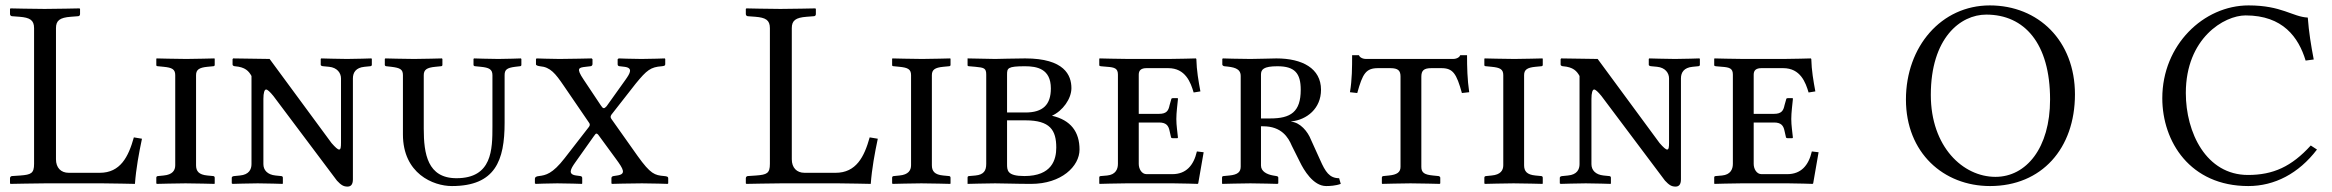

<svg xmlns="http://www.w3.org/2000/svg" viewBox="-20 -678 8623 710"><path d="M349 -39H234C205 -39 187 -58 187 -89V-574C187 -602 201 -613 242 -616L268 -618C273 -618 276 -621 276 -626V-645L274 -647C274 -647 181 -645 145 -645C106 -645 19 -647 19 -647L17 -645V-626C17 -621 21 -618 25 -618L52 -616C90 -613 106 -604 106 -574V-72C106 -37 95 -32 55 -29L25 -27C21 -27 17 -24 17 -19V0L19 2C19 2 120 0 147 0H360C387 0 479 2 479 2C483 -54 494 -113 505 -165L475 -170C455 -98 425 -39 349 -39Z M705 -400C705 -420 716 -428 747 -431L768 -433C772 -433 774 -435 774 -438V-460L773 -462C773 -462 696 -460 669 -460C638 -460 559 -462 559 -462L558 -460V-437C558 -434 561 -433 565 -433L585 -431C616 -428 628 -422 628 -400V-67C628 -48 618 -32 585 -29L565 -27C561 -27 558 -25 558 -21V0L560 2C560 2 638 0 666 0C697 0 773 2 773 2L774 0V-21C774 -25 771 -27 768 -27L747 -29C715 -32 705 -45 705 -67Z M1285 -388C1285 -410 1296 -428 1328 -431L1348 -433C1352 -433 1355 -435 1355 -438V-461L1352 -462C1352 -462 1294 -460 1263 -460C1236 -460 1168 -462 1168 -462L1166 -460V-438C1166 -435 1172 -433 1176 -433L1197 -431C1227 -428 1241 -408 1241 -388V-151C1241 -134 1240 -125 1234 -125C1229 -125 1220 -133 1206 -149L977 -460L842 -462L840 -459V-439C840 -435 846 -433 849 -433C887 -430 900 -415 910 -397V-71C910 -52 901 -32 867 -29L847 -27C843 -27 837 -25 837 -21V0L840 2C840 2 906 0 933 0C964 0 1025 2 1025 2L1026 0V-21C1026 -25 1023 -27 1019 -27L999 -29C969 -32 954 -49 954 -71V-312C954 -335 958 -347 964 -347C969 -347 978 -339 991 -323L1226 -10C1241 6 1250 12 1265 12C1277 12 1285 5 1285 -15Z M1651 10C1812 10 1846 -85 1846 -224V-400C1846 -420 1854 -427 1885 -431L1902 -433C1906 -433 1908 -435 1908 -438V-460L1906 -462C1906 -462 1851 -460 1823 -460C1793 -460 1733 -462 1733 -462L1731 -460V-438C1731 -435 1734 -433 1738 -433L1758 -431C1788 -428 1801 -422 1801 -400V-211C1801 -125 1800 -19 1668 -19C1561 -19 1547 -109 1547 -202V-400C1547 -420 1558 -428 1590 -431L1610 -433C1614 -433 1616 -435 1616 -438V-460L1614 -462C1614 -462 1539 -460 1511 -460C1480 -460 1405 -462 1405 -462L1403 -460V-438C1403 -435 1406 -433 1409 -433L1427 -431C1459 -427 1470 -422 1470 -400V-181C1470 -36 1582 10 1651 10Z M2146 -431 2163 -433C2167 -433 2171 -436 2171 -441V-459L2168 -462C2168 -462 2079 -460 2049 -460C2019 -460 1964 -462 1964 -462L1962 -459V-440C1962 -436 1970 -434 1977 -433C2015 -430 2034 -406 2064 -362L2157 -226C2160 -222 2161 -220 2161 -217C2161 -214 2160 -212 2158 -209L2068 -93C2023 -35 1998 -30 1973 -27C1963 -26 1958 -23 1958 -17V0L1961 2C1961 2 2010 0 2041 0C2076 0 2132 2 2132 2L2133 0V-19C2133 -24 2131 -26 2126 -27L2111 -29C2079 -33 2090 -53 2107 -77L2175 -173C2180 -180 2183 -184 2185 -184C2188 -184 2191 -182 2195 -176L2258 -90C2285 -53 2297 -34 2262 -29L2249 -27C2244 -26 2241 -24 2241 -19V0L2243 2C2243 2 2311 0 2354 0C2391 0 2449 2 2449 2L2451 0V-18C2451 -25 2446 -26 2436 -27C2401 -30 2386 -34 2338 -101L2241 -238C2239 -241 2238 -243 2238 -246C2238 -249 2239 -250 2241 -254L2331 -369C2372 -419 2386 -430 2427 -433C2434 -434 2440 -434 2440 -441V-460L2438 -462C2438 -462 2386 -460 2352 -460C2319 -460 2268 -462 2268 -462L2264 -459V-440C2264 -435 2268 -433 2272 -433L2289 -431C2322 -427 2310 -407 2293 -383L2223 -285C2219 -281 2216 -278 2213 -278C2209 -278 2206 -282 2202 -288L2138 -384C2109 -427 2121 -428 2146 -431Z M3070 -39H2955C2926 -39 2908 -58 2908 -89V-574C2908 -602 2922 -613 2963 -616L2989 -618C2994 -618 2997 -621 2997 -626V-645L2995 -647C2995 -647 2902 -645 2866 -645C2827 -645 2740 -647 2740 -647L2738 -645V-626C2738 -621 2742 -618 2746 -618L2773 -616C2811 -613 2827 -604 2827 -574V-72C2827 -37 2816 -32 2776 -29L2746 -27C2742 -27 2738 -24 2738 -19V0L2740 2C2740 2 2841 0 2868 0H3081C3108 0 3200 2 3200 2C3204 -54 3215 -113 3226 -165L3196 -170C3176 -98 3146 -39 3070 -39Z M3426 -400C3426 -420 3437 -428 3468 -431L3489 -433C3493 -433 3495 -435 3495 -438V-460L3494 -462C3494 -462 3417 -460 3390 -460C3359 -460 3280 -462 3280 -462L3279 -460V-437C3279 -434 3282 -433 3286 -433L3306 -431C3337 -428 3349 -422 3349 -400V-67C3349 -48 3339 -32 3306 -29L3286 -27C3282 -27 3279 -25 3279 -21V0L3281 2C3281 2 3359 0 3387 0C3418 0 3494 2 3494 2L3495 0V-21C3495 -25 3492 -27 3489 -27L3468 -29C3436 -32 3426 -45 3426 -67Z M3704 -402C3704 -426 3706 -433 3770 -433C3814 -433 3866 -424 3866 -351C3866 -291 3837 -262 3772 -262H3704ZM3704 -233H3772C3863 -233 3886 -197 3886 -132C3886 -88 3870 -27 3768 -27C3704 -27 3704 -48 3704 -72ZM3558 -21V2C3558 2 3635 0 3660 0C3690 0 3737 2 3793 2C3905 2 3972 -63 3972 -125C3972 -190 3940 -234 3870 -250C3910 -268 3942 -313 3942 -352C3942 -400 3916 -462 3771 -462C3743 -462 3660 -460 3660 -460C3660 -460 3592 -461 3558 -462V-437C3558 -435 3559 -433 3564 -433L3587 -431C3619 -428 3627 -426 3627 -402V-72C3627 -47 3618 -32 3587 -29L3564 -27C3559 -27 3558 -24 3558 -21Z M4320 0C4350 0 4409 2 4409 2L4411 0L4431 -115L4406 -118C4394 -66 4366 -34 4315 -34H4220C4202 -34 4191 -53 4191 -72V-225H4266C4292 -225 4301 -214 4305 -194L4310 -172C4310 -169 4312 -167 4317 -167H4334L4336 -169C4334 -192 4330 -213 4330 -238C4330 -262 4334 -290 4336 -312C4336 -314 4336 -315 4334 -315H4317C4313 -315 4311 -313 4311 -310L4305 -289C4301 -269 4294 -257 4266 -257H4191V-402C4191 -419 4201 -426 4220 -426H4300C4364 -426 4383 -373 4394 -336L4419 -340C4412 -378 4405 -417 4404 -460L4402 -462C4402 -462 4331 -460 4301 -460H4154C4124 -460 4046 -462 4046 -462L4045 -460V-437C4045 -436 4045 -434 4051 -433L4074 -431C4102 -429 4114 -425 4114 -402V-72C4114 -52 4105 -32 4074 -29L4051 -27C4046 -27 4045 -24 4045 -22V0L4046 2C4046 2 4115 0 4145 0Z M4790 -346C4790 -264 4753 -240 4677 -240H4643V-402C4643 -421 4652 -433 4704 -433C4768 -433 4790 -407 4790 -346ZM4568 -62C4568 -42 4557 -32 4526 -29L4505 -27C4501 -27 4499 -25 4499 -21V0L4500 2C4500 2 4576 0 4604 0C4634 0 4704 2 4704 2L4707 0V-21C4707 -25 4704 -26 4700 -27L4688 -29C4665 -33 4643 -44 4643 -66V-211H4651C4719 -211 4744 -170 4757 -139L4787 -79C4801 -50 4836 10 4884 10C4897 10 4919 9 4938 2L4932 -19C4896 -19 4881 -43 4862 -86L4828 -161C4816 -192 4788 -225 4755 -228V-229C4813 -235 4865 -277 4865 -346C4865 -425 4796 -462 4700 -462C4675 -462 4641 -460 4604 -460C4564 -460 4502 -462 4502 -462L4500 -460V-439C4500 -437 4504 -433 4508 -433C4541 -430 4568 -426 4568 -397Z M5310 -426C5353 -426 5366 -406 5386 -334L5413 -337C5406 -385 5405 -430 5405 -474H5380C5378 -468 5369 -460 5353 -460H5032C5016 -460 5007 -468 5005 -474H4980C4980 -430 4980 -384 4972 -337L4999 -334C5019 -406 5031 -426 5076 -426H5121C5150 -426 5159 -417 5159 -395V-61C5159 -41 5146 -32 5116 -29L5096 -27C5092 -27 5090 -24 5090 -21V0L5091 2C5091 2 5168 0 5196 0C5226 0 5304 2 5304 2L5306 0V-21C5306 -24 5302 -27 5299 -27L5279 -29C5248 -32 5236 -39 5236 -61V-394C5236 -417 5245 -426 5273 -426Z M5616 -400C5616 -420 5627 -428 5658 -431L5679 -433C5683 -433 5685 -435 5685 -438V-460L5684 -462C5684 -462 5607 -460 5580 -460C5549 -460 5470 -462 5470 -462L5469 -460V-437C5469 -434 5472 -433 5476 -433L5496 -431C5527 -428 5539 -422 5539 -400V-67C5539 -48 5529 -32 5496 -29L5476 -27C5472 -27 5469 -25 5469 -21V0L5471 2C5471 2 5549 0 5577 0C5608 0 5684 2 5684 2L5685 0V-21C5685 -25 5682 -27 5679 -27L5658 -29C5626 -32 5616 -45 5616 -67Z M6196 -388C6196 -410 6207 -428 6239 -431L6259 -433C6263 -433 6266 -435 6266 -438V-461L6263 -462C6263 -462 6205 -460 6174 -460C6147 -460 6079 -462 6079 -462L6077 -460V-438C6077 -435 6083 -433 6087 -433L6108 -431C6138 -428 6152 -408 6152 -388V-151C6152 -134 6151 -125 6145 -125C6140 -125 6131 -133 6117 -149L5888 -460L5753 -462L5751 -459V-439C5751 -435 5757 -433 5760 -433C5798 -430 5811 -415 5821 -397V-71C5821 -52 5812 -32 5778 -29L5758 -27C5754 -27 5748 -25 5748 -21V0L5751 2C5751 2 5817 0 5844 0C5875 0 5936 2 5936 2L5937 0V-21C5937 -25 5934 -27 5930 -27L5910 -29C5880 -32 5865 -49 5865 -71V-312C5865 -335 5869 -347 5875 -347C5880 -347 5889 -339 5902 -323L6137 -10C6152 6 6161 12 6176 12C6188 12 6196 5 6196 -15Z M6594 0C6624 0 6683 2 6683 2L6685 0L6705 -115L6680 -118C6668 -66 6640 -34 6589 -34H6494C6476 -34 6465 -53 6465 -72V-225H6540C6566 -225 6575 -214 6579 -194L6584 -172C6584 -169 6586 -167 6591 -167H6608L6610 -169C6608 -192 6604 -213 6604 -238C6604 -262 6608 -290 6610 -312C6610 -314 6610 -315 6608 -315H6591C6587 -315 6585 -313 6585 -310L6579 -289C6575 -269 6568 -257 6540 -257H6465V-402C6465 -419 6475 -426 6494 -426H6574C6638 -426 6657 -373 6668 -336L6693 -340C6686 -378 6679 -417 6678 -460L6676 -462C6676 -462 6605 -460 6575 -460H6428C6398 -460 6320 -462 6320 -462L6319 -460V-437C6319 -436 6319 -434 6325 -433L6348 -431C6376 -429 6388 -425 6388 -402V-72C6388 -52 6379 -32 6348 -29L6325 -27C6320 -27 6319 -24 6319 -22V0L6320 2C6320 2 6389 0 6419 0Z M7325 -624C7466 -624 7561 -518 7561 -310C7561 -131 7473 -24 7359 -24C7239 -24 7120 -135 7120 -327C7120 -537 7229 -624 7325 -624ZM7653 -329C7653 -527 7518 -658 7338 -658C7159 -658 7028 -506 7028 -310C7028 -113 7167 10 7339 10C7530 10 7653 -129 7653 -329Z M8294 10C8391 10 8480 -36 8548 -125L8525 -140C8454 -62 8386 -31 8293 -31C8138 -31 8063 -188 8063 -334C8063 -537 8205 -621 8284 -621C8422 -621 8480 -540 8506 -454L8536 -458C8526 -510 8518 -559 8514 -613C8457 -616 8418 -658 8295 -658C8129 -658 7976 -512 7976 -315C7976 -154 8079 10 8294 10Z"/></svg>

Font: Linux Libertine O C
Style: Regular
Weight: 400
Designer: Philipp H. Poll
Foundry: Philipp H. Poll
Version: Version 4.0.3